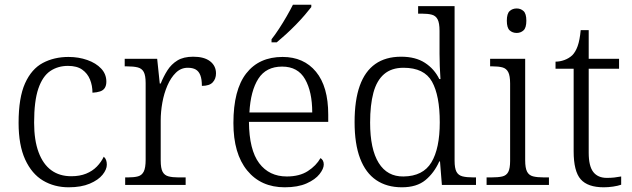

<svg xmlns="http://www.w3.org/2000/svg" viewBox="-20 -786 2685 816"><path d="M272 10Q211 10 163 -18.5Q115 -47 87 -108Q59 -169 59 -264Q59 -371 86.5 -432Q114 -493 162 -518.5Q210 -544 271 -544Q314 -544 351 -531Q388 -518 410 -494.5Q432 -471 432 -439Q432 -423 425.5 -412.5Q419 -402 405.5 -397.5Q392 -393 373 -392Q373 -422 362.5 -448Q352 -474 329.5 -490Q307 -506 269 -506Q226 -506 193.5 -484Q161 -462 143 -409.5Q125 -357 125 -265Q125 -190 144 -139Q163 -88 198 -62.5Q233 -37 283 -37Q319 -37 346 -48Q373 -59 391.5 -78Q410 -97 421 -120Q428 -114 431 -105.5Q434 -97 434 -86Q434 -66 416 -43.5Q398 -21 361.5 -5.5Q325 10 272 10Z M512 0V-32H524Q550 -32 566.5 -36.5Q583 -41 591 -57Q599 -73 599 -107V-433Q599 -465 591 -480Q583 -495 565.5 -499.5Q548 -504 519 -504H510V-536H648L659 -431H663Q675 -461 691.5 -487Q708 -513 734 -529Q760 -545 801 -545Q848 -545 873 -525.5Q898 -506 898 -474Q898 -451 884 -436Q870 -421 838 -421Q838 -449 831.5 -466Q825 -483 812 -490.5Q799 -498 778 -498Q749 -498 727.5 -477Q706 -456 691.5 -422.5Q677 -389 670 -350Q663 -311 663 -274V-104Q663 -71 671 -56Q679 -41 696 -36.5Q713 -32 738 -32H769V0Z M1190 10Q1089 10 1030.5 -61.5Q972 -133 972 -263Q972 -404 1026.5 -474Q1081 -544 1181 -544Q1271 -544 1323 -481Q1375 -418 1375 -299V-268H1038Q1039 -149 1081.5 -92.5Q1124 -36 1199 -36Q1253 -36 1288.5 -59Q1324 -82 1342 -114Q1348 -111 1352 -104Q1356 -97 1356 -87Q1356 -69 1338 -46Q1320 -23 1283 -6.5Q1246 10 1190 10ZM1307 -308Q1307 -396 1276.5 -449.5Q1246 -503 1179 -503Q1111 -503 1078 -451.5Q1045 -400 1040 -308ZM1134 -619Q1149 -638 1166 -664Q1183 -690 1198.5 -717Q1214 -744 1225 -766H1303V-756Q1293 -743 1276 -723Q1259 -703 1237.5 -681Q1216 -659 1194.5 -639.5Q1173 -620 1156 -606H1134Z M1688 10Q1624 10 1579 -20.5Q1534 -51 1510.5 -112.5Q1487 -174 1487 -267Q1487 -360 1509 -421.5Q1531 -483 1575 -514Q1619 -545 1685 -545Q1746 -545 1786 -519Q1826 -493 1847 -450H1852Q1850 -476 1849 -505Q1848 -534 1848 -557V-655Q1848 -688 1840 -703.5Q1832 -719 1815.5 -723.5Q1799 -728 1773 -728H1757V-760H1912V-103Q1912 -71 1920 -56Q1928 -41 1945.5 -36.5Q1963 -32 1992 -32H2003V0H1858L1850 -100H1847Q1825 -51 1788 -20.5Q1751 10 1688 10ZM1695 -36Q1778 -37 1813.5 -96Q1849 -155 1849 -266Q1849 -380 1816 -439Q1783 -498 1695 -498Q1644 -498 1612.5 -471Q1581 -444 1567 -392Q1553 -340 1553 -265Q1553 -152 1589.5 -93.5Q1626 -35 1695 -36Z M2048 0V-32H2068Q2097 -32 2114.5 -36Q2132 -40 2140 -55Q2148 -70 2148 -102V-431Q2148 -464 2140 -479.5Q2132 -495 2115.5 -499.5Q2099 -504 2073 -504H2063V-536H2212V-105Q2212 -72 2220 -56.5Q2228 -41 2245.5 -36.5Q2263 -32 2292 -32H2313V0ZM2176 -646Q2158 -646 2146 -657Q2134 -668 2134 -698Q2134 -728 2146 -739Q2158 -750 2176 -750Q2193 -750 2205 -739Q2217 -728 2217 -698Q2217 -668 2205 -657Q2193 -646 2176 -646Z M2546 10Q2478 10 2448 -24Q2418 -58 2418 -143V-494H2341V-524Q2360 -524 2379 -531Q2398 -538 2412 -551Q2426 -565 2435 -590Q2444 -615 2448 -658H2482V-536H2611V-494H2482V-137Q2482 -80 2501.5 -55Q2521 -30 2559 -30Q2576 -30 2590 -31.5Q2604 -33 2620 -36V-1Q2606 4 2585.5 7Q2565 10 2546 10Z"/></svg>

Font: Noto Serif Armenian Light
Style: Regular
Weight: 300
Version: Version 2.007